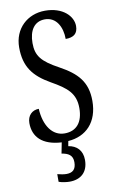

<svg xmlns="http://www.w3.org/2000/svg" viewBox="-103 -778 641 1063"><g transform="rotate(-10 217.5 -246.0)"><path d="M200 232C262 232 304 197 304 128C304 74 272 44 226 37L231 9C332 2 401 -67 401 -187C401 -294 350 -348 253 -401C159 -452 130 -487 130 -559C130 -631 161 -677 220 -677C284 -677 315 -617 315 -550C360 -550 384 -568 384 -611C384 -666 329 -724 229 -724C130 -724 53 -654 53 -548C53 -439 99 -381 192 -328C279 -279 323 -243 323 -160C323 -81 286 -36 219 -36C150 -36 106 -100 101 -195C63 -195 36 -168 36 -126C36 -49 85 4 194 10L182 71C219 77 244 90 244 130C244 172 223 187 190 187C176 187 158 184 139 179V222C158 229 184 232 200 232Z"/></g></svg>

Font: Noto Serif Georgian ExtraCondensed
Style: Regular
Weight: 400
Width: 2
Designer: Monotype Design Team, Akaki Razmadze
Foundry: Google LLC
Version: Version 2.003